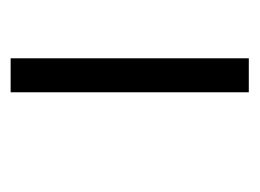

<svg xmlns="http://www.w3.org/2000/svg" viewBox="-22 -71 488 361"><path d="M445.8 102.5H-2V38.6H445.8ZM134.3 -51.3ZM135.3 270Z"/></svg>

Font: Noto Sans Tamil UI
Style: Regular
Weight: 400
Designer: Monotype Design Team
Foundry: Monotype Imaging Inc.
Version: Version 1.07